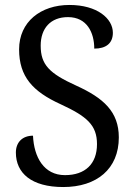

<svg xmlns="http://www.w3.org/2000/svg" viewBox="-20 -744 544 774"><path d="M235 10C370 10 459 -63 459 -190C459 -294 397 -349 287 -399C179 -448 144 -483 144 -560C144 -630 184 -675 254 -675C331 -675 360 -612 360 -548C407 -548 435 -569 435 -612C435 -669 372 -724 260 -724C144 -724 57 -656 57 -545C57 -435 112 -375 224 -324C330 -275 371 -240 371 -163C371 -83 323 -38 242 -38C157 -38 117 -110 113 -197C70 -197 44 -170 44 -129C44 -46 107 10 235 10Z"/></svg>

Font: Noto Serif Devanagari SemiCondensed
Style: Regular
Weight: 400
Width: 4
Designer: Universal Thirst, Indian Type Foundry and the Monotype Design Team
Foundry: Monotype Imaging Inc.
Version: Version 2.004